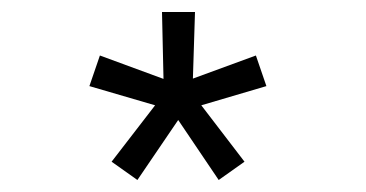

<svg xmlns="http://www.w3.org/2000/svg" viewBox="-20 -820 610 320"><path d="M209 -520 166 -550.5 238.5 -644.5 129 -676.5 146.5 -727.5 252.5 -688.5 250 -800H305L301.5 -689L406.5 -727.5L424 -676.5L315.5 -644.5L387.5 -550.5L344.5 -520L277 -620Z"/></svg>

Font: League Mono Narrow Light
Style: Regular
Weight: 300
Width: 3
Designer: Tyler Finck
Foundry: The League of Moveable Type / Tyler Finck
Version: Version 2.210